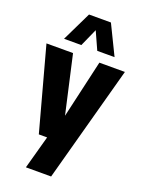

<svg xmlns="http://www.w3.org/2000/svg" viewBox="-190 -892 892 1195"><g transform="rotate(20 256.0 -294.0)"><path d="M347 -548.5H516L307 220H140L200.5 0H145.5L-3.5 -548.5H172.5L259 -165ZM424 -613H309.5L256.5 -730.5L204 -613H89.5L184 -808H329Z"/></g></svg>

Font: Encode Sans Condensed ExtraBold
Style: Regular
Weight: 800
Width: 3
Designer: Multiple Designers
Foundry: Impallari Type
Version: Version 2.000